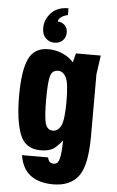

<svg xmlns="http://www.w3.org/2000/svg" viewBox="-64 -835 650 1070"><g transform="rotate(5 261.5 -299.5)"><path d="M275 193Q369 193 415.5 132.5Q462 72 462 -93V-439L477 -545H338L325 -494Q301 -522 263 -538.5Q225 -555 183 -555Q105 -555 74 -489.5Q43 -424 43 -280Q43 -148 72 -69Q101 10 188 10Q247 10 275.5 -18.5Q304 -47 309 -56Q308 16 300 47Q292 78 268 78Q254 78 246 71Q238 64 234 46H88Q100 121 147.5 157Q195 193 275 193ZM247 -440Q276 -440 292.5 -408Q309 -376 309 -273Q309 -170 292.5 -137.5Q276 -105 247 -105Q217 -105 206 -138.5Q195 -172 195 -277Q195 -372 205 -406Q215 -440 247 -440ZM144 -671Q144 -633 164.5 -613.5Q185 -594 213 -594Q242 -594 259.5 -612Q277 -630 277 -656Q277 -682 260.5 -697.5Q244 -713 222 -713Q222 -726 236.5 -737.5Q251 -749 275 -754V-792Q213 -792 178.5 -755Q144 -718 144 -671Z"/></g></svg>

Font: Secuela Black
Style: Regular
Weight: 900
Designer: Fernando Haro
Foundry: deFharo
Version: Version 1.704